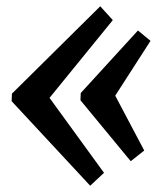

<svg xmlns="http://www.w3.org/2000/svg" viewBox="-20 -578 529 611"><path d="M267 13 17 -256 18 -280 299 -558 339 -514 138 -267V-266L311 -28ZM396 -65 236 -259 237 -282 419 -481 459 -448 347 -274V-273L439 -99Z"/></svg>

Font: Lora Italic
Style: Italic
Weight: 400
Italic angle: -3°
Designer: Olga Karpushina, Alexei Vanyashin (Cyrillic)
Foundry: Cyreal
Version: Version 2.210; ttfautohint (v1.8.1.43-b0c9)